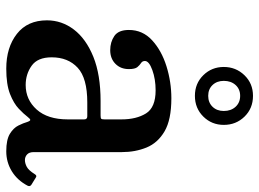

<svg xmlns="http://www.w3.org/2000/svg" viewBox="-130 -708 847 628"><g transform="rotate(90 294.0 -393.5)"><path d="M46 -123Q46 -171.5 76.2 -211.2Q106.5 -251 165.2 -274.8Q224 -298.5 310 -298.5H357Q365.5 -298.5 367.8 -300.5Q370 -302.5 370 -311.5V-367Q370 -415.5 350.5 -447Q331 -478.5 275 -478.5Q238.5 -478.5 208.8 -467.8Q179 -457 179 -443.5Q179 -435 185.8 -430.8Q192.5 -426.5 199 -418.8Q205.5 -411 205.5 -391Q205.5 -364 188.2 -347Q171 -330 143.5 -330Q117 -330 97.2 -343.5Q77.5 -357 77.5 -391Q77.5 -436 111.2 -467Q145 -498 196.2 -514Q247.5 -530 301 -530Q371 -530 409 -507.8Q447 -485.5 462 -448.8Q477 -412 477 -368.5V-80Q477 -65 484.8 -58Q492.5 -51 503 -51Q513.5 -51 525 -57Q536.5 -63 549 -83Q554 -91.5 560.5 -86.5L584 -72Q590.5 -67.5 587 -60Q569.5 -26.5 539.8 -8.2Q510 10 474.5 10H474Q436.5 10 417.2 -1.8Q398 -13.5 390 -29.8Q382 -46 378.5 -58.5Q375 -68.5 371.8 -68.5Q368.5 -68.5 361.5 -59.5Q352.5 -47.5 335.2 -31Q318 -14.5 286.8 -2.2Q255.5 10 204 10Q134.5 10 90.2 -24.8Q46 -59.5 46 -123ZM167 -138.5Q167 -92.5 194.5 -73Q222 -53.5 257.5 -53.5Q305.5 -53.5 337.8 -89.5Q370 -125.5 370 -191V-245Q370 -255 360 -255H314.5Q235 -255 201 -223.5Q167 -192 167 -138.5ZM293 -607Q252.5 -607 225.5 -634.5Q198.5 -662 198.5 -701.5Q198.5 -741 225.5 -769Q252.5 -797 293 -797Q334 -797 361 -769.2Q388 -741.5 388 -701.5Q388 -662 360.8 -634.5Q333.5 -607 293 -607ZM293 -650.5Q315 -650.5 328.8 -664.8Q342.5 -679 342.5 -701.5Q342.5 -725 328.8 -740Q315 -755 293 -755Q271 -755 257.5 -740Q244 -725 244 -701.5Q244 -679 257.5 -664.8Q271 -650.5 293 -650.5Z"/></g></svg>

Font: Besley Medium
Style: Regular
Weight: 500
Designer: Owen Earl
Foundry: indestructible type*
Version: Version 2.001; ttfautohint (v1.8.3)